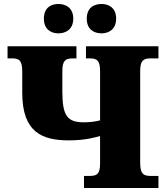

<svg xmlns="http://www.w3.org/2000/svg" viewBox="-20 -947 838 967"><path d="M274 -779C311 -779 349 -799 349 -853C349 -908 311 -927 274 -927C237 -927 201 -908 201 -853C201 -799 237 -779 274 -779ZM492 -779C527 -779 565 -799 565 -853C565 -908 527 -927 492 -927C453 -927 417 -908 417 -853C417 -799 453 -779 492 -779ZM778 0V-61H739C701 -61 686 -72 686 -128V-589C686 -642 702 -653 739 -653H778V-714H413V-653H432C469 -653 484 -642 484 -589V-341C467 -336 437 -331 403 -331C320 -331 294 -362 294 -486V-589C294 -642 310 -653 347 -653H365V-714H18V-653H40C78 -653 92 -642 92 -586V-480C92 -280 193 -240 327 -240C413 -240 466 -257 484 -262V-124C484 -71 469 -61 432 -61H403V0Z"/></svg>

Font: UArctic Serif Black
Style: Regular
Weight: 900
Designer: Customization by Puisto advertising & original work Monotype Design Team
Foundry: Monotype Imaging Inc.
Version: Version 2.004